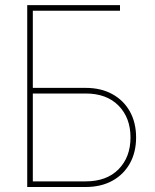

<svg xmlns="http://www.w3.org/2000/svg" viewBox="-20 -748 620 768"><path d="M88.9 0V-727.5H460V-705.1H111.3V-396.5H322.3Q384.3 -396.5 429.7 -371.3Q475.1 -346.2 499.8 -301.5Q524.4 -256.8 524.4 -198.2Q524.4 -139.6 499.8 -95Q475.1 -50.3 429.7 -25.1Q384.3 0 322.3 0ZM111.3 -22.5H322.3Q406.7 -22.5 454.3 -71Q502 -119.6 502 -198.2Q502 -276.9 454.3 -325.4Q406.7 -374 322.3 -374H111.3Z"/></svg>

Font: Inter 28pt Thin
Style: Regular
Weight: 250
Designer: Rasmus Andersson
Foundry: rsms
Version: Version 4.001;git-66647c0bb